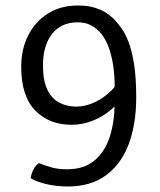

<svg xmlns="http://www.w3.org/2000/svg" viewBox="-20 -665 580 697"><path d="M263 -645Q302.5 -645 330.2 -635Q358 -625 375.8 -611.2Q393.5 -597.5 402 -587Q408.5 -579.5 420.5 -563.2Q432.5 -547 445 -516.8Q457.5 -486.5 466 -436.5Q474.5 -386.5 474.5 -311Q474.5 -214 447 -141.2Q419.5 -68.5 364.2 -28.2Q309 12 226 12Q187.5 12 151.2 4Q115 -4 91.5 -18Q93 -32.5 101 -48.8Q109 -65 121.5 -73Q140 -65 165 -57.8Q190 -50.5 223.5 -50.5Q285.5 -50.5 323.5 -82.8Q361.5 -115 378.8 -169.5Q396 -224 396 -290V-366.5Q396 -388.5 391.8 -421Q387.5 -453.5 377 -486Q366.5 -518.5 348 -542Q333.5 -560.5 312 -572.2Q290.5 -584 262 -584Q202 -584 169 -541.8Q136 -499.5 136 -428Q136 -371 152.5 -338.2Q169 -305.5 196.5 -291.8Q224 -278 258 -278Q286 -278 316.2 -290.5Q346.5 -303 373 -325.8Q399.5 -348.5 416 -378.5L434.5 -333.5Q420 -300.5 390 -272.8Q360 -245 320.8 -228.5Q281.5 -212 240 -212Q158 -212 107.5 -264.2Q57 -316.5 57 -423Q57 -486.5 82.5 -536.8Q108 -587 154.2 -616Q200.5 -645 263 -645Z"/></svg>

Font: Signika Light
Style: Regular
Weight: 300
Designer: Anna Giedry
Foundry: Anna Giedry
Version: Version 2.000